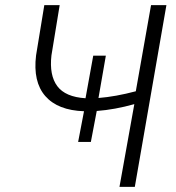

<svg xmlns="http://www.w3.org/2000/svg" viewBox="-20 -731 688 751"><path d="M213.4 -710.9 181.2 -514.2Q172.4 -436.5 204.1 -394Q235.8 -351.6 314.5 -346.7L344.7 -513.2H394L365.2 -347.7Q432.1 -353 511.2 -374L570.8 -710.9H630.9L507.3 0H447.3L505.4 -323.7Q429.2 -302.2 358.4 -296.9L335.4 -175.8H285.6L308.6 -295.9Q206.1 -299.3 157.2 -355.2Q108.4 -411.1 121.1 -514.6L153.3 -710.9Z"/></svg>

Font: Roboto Light
Style: Italic
Weight: 300
Italic angle: -12°
Designer: Google
Version: Version 2.134; 2016; ttfautohint (v1.6)